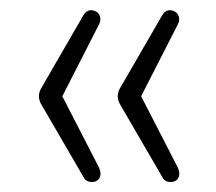

<svg xmlns="http://www.w3.org/2000/svg" viewBox="-20 -458 434 385"><path d="M171 -94Q164 -92 157.5 -94Q151 -96 148 -102L62 -250Q58 -258 58 -265Q58 -272 62 -280L147 -427Q151 -434 157 -436.5Q163 -439 170 -436Q178 -433 180.5 -425Q183 -417 178 -408L105 -265L178 -123Q183 -113 181 -105Q179 -97 171 -94ZM329 -94Q322 -92 315.5 -94Q309 -96 306 -102L220 -250Q216 -258 216 -265Q216 -272 220 -280L305 -427Q309 -434 315 -436.5Q321 -439 328 -436Q336 -433 338.5 -425Q341 -417 336 -408L263 -265L336 -123Q341 -113 339 -105Q337 -97 329 -94Z"/></svg>

Font: Nunito ExtraLight
Style: Regular
Weight: 200
Designer: Vernon Adams
Foundry: Vernon Adams
Version: Version 3.602;April 4, 2023;FontCreator 14.0.0.2856 64-bit